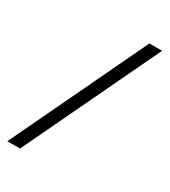

<svg xmlns="http://www.w3.org/2000/svg" viewBox="-205 -799 926 1048"><g transform="rotate(30 257.5 -275.0)"><path d="M420 -700H500L95 150H15Z"/></g></svg>

Font: Jost
Style: Regular
Weight: 400
Version: Version 3.500